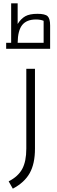

<svg xmlns="http://www.w3.org/2000/svg" viewBox="-20 -883 341 1153"><path d="M32 206Q89 177 113.5 131.5Q138 86 138 10V-470H190V10Q190 100 158.5 156.5Q127 213 57 250ZM281 -730V-590H17V-626H47V-863H86V-739Q106 -771 132 -785.5Q158 -800 205 -800Q251 -800 266 -785.5Q281 -771 281 -730ZM242 -626V-758Q223 -766 196 -766Q140 -766 113.5 -733Q87 -700 86 -626Z"/></svg>

Font: Changa ExtraLight
Style: Regular
Weight: 275
Designer: Eduardo Rodriguez Tunni
Foundry: Eduardo Rodriguez Tunni
Version: Version 2.002; ttfautohint (v1.5) -l 8 -r 50 -G 200 -x 14 -H